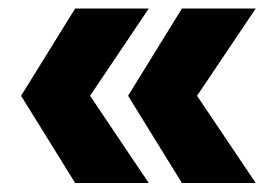

<svg xmlns="http://www.w3.org/2000/svg" viewBox="-20 -478 630 437"><path d="M394 -458.5H562L428.5 -260L562 -61.5H394L271.5 -260ZM151 -458.5H318.5L185 -260L318.5 -61.5H151L28 -260Z"/></svg>

Font: Overused Grotesk ExtraBold
Style: Regular
Weight: 800
Version: Version 0.004